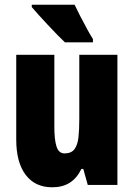

<svg xmlns="http://www.w3.org/2000/svg" viewBox="-20 -879 569 816"><path d="M479 -646V-93H353L334 -161H326Q307 -122 276.5 -102.5Q246 -83 202 -83Q129 -83 89 -136Q49 -189 49 -286V-646H211V-339Q211 -284 220.5 -255.5Q230 -227 254 -227Q283 -227 296.5 -245Q310 -263 313.5 -296Q317 -329 317 -373V-646ZM297 -859Q306 -840 321 -810.5Q336 -781 351 -754Q366 -727 375 -713V-699H256Q244 -710 224.5 -730Q205 -750 183.5 -773Q162 -796 143.5 -816.5Q125 -837 115 -849V-859Z"/></svg>

Font: Noto Sans Kannada UI ExtraCondensed Black
Style: Regular
Weight: 900
Width: 2
Designer: Jelle Bosma - Monotype Design Team
Foundry: Monotype Imaging Inc.
Version: Version 2.005; ttfautohint (v1.8.4.7-5d5b)